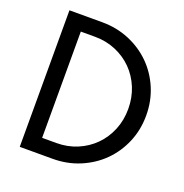

<svg xmlns="http://www.w3.org/2000/svg" viewBox="-133 -870 952 991"><g transform="rotate(20 343.0 -375.0)"><path d="M81.4 0V-750H261.4Q341.4 -750 410.5 -721.1Q479.5 -692.3 530.5 -641.8Q581.4 -591.4 610.5 -522.7Q639.5 -454.1 639.5 -375Q639.5 -295.9 610.5 -227.3Q581.4 -158.6 530.5 -108.2Q479.5 -57.7 410.5 -28.9Q341.4 0 261.4 0ZM174.1 -83.2H252.3Q313.6 -83.2 366.4 -105.5Q419.1 -127.7 458 -166.8Q496.8 -205.9 518.9 -259.3Q540.9 -312.7 540.9 -375Q540.9 -437.3 518.9 -490.7Q496.8 -544.1 458 -583.2Q419.1 -622.3 366.4 -644.5Q313.6 -666.8 252.3 -666.8H174.1Z"/></g></svg>

Font: Spartan Med
Style: Regular
Weight: 500
Designer: Matt Bailey, Mirko Velimirovic
Foundry: Matt Bailey
Version: Version 1.005